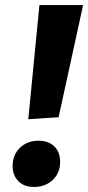

<svg xmlns="http://www.w3.org/2000/svg" viewBox="-20 -727 349 760"><path d="M212 -263 92 -255 136 -707H309ZM30 -70Q30 -114 59 -142Q88 -170 133 -170Q172 -170 195 -147.5Q218 -125 218 -86Q218 -42 188.5 -14.5Q159 13 115 13Q75 13 52.5 -10Q30 -33 30 -70Z"/></svg>

Font: Bitter Pro ExtraBold
Style: Italic
Weight: 800
Italic angle: -9°
Designer: Sol Matas, and Bitter project Authors
Foundry: Sol Matas
Version: Version 1.010